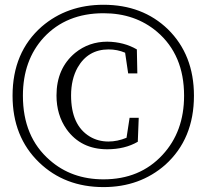

<svg xmlns="http://www.w3.org/2000/svg" viewBox="-20 -763 857 798"><path d="M505.9 -190.4 518.6 -273.4H556.6L552.7 -173.8Q499 -142.6 425.8 -142.6Q316.4 -142.6 256.8 -225.6Q214.8 -285.2 214.8 -366.2Q214.8 -478.5 292 -543Q349.6 -589.8 425.8 -589.8Q495.1 -588.9 548.8 -557.6L550.8 -458H512.7L500 -543.9Q467.8 -557.6 431.6 -557.6Q345.7 -557.6 302.7 -482.4Q275.4 -433.6 275.4 -366.2Q275.4 -242.2 353.5 -195.3Q387.7 -174.8 430.7 -174.8Q467.8 -174.8 505.9 -190.4ZM410.2 -17.6Q561.5 -17.6 655.3 -119.1Q745.1 -215.8 745.1 -365.2Q745.1 -535.2 632.8 -630.9Q542 -708 410.2 -708Q255.9 -708 162.1 -607.4Q75.2 -512.7 75.2 -365.2Q75.2 -194.3 186.5 -97.7Q277.3 -17.6 410.2 -17.6ZM410.2 -743.2Q572.3 -743.2 677.7 -641.6Q786.1 -535.2 786.1 -365.2Q786.1 -185.5 667 -78.1Q561.5 14.6 410.2 14.6Q249 14.6 142.6 -87.9Q32.2 -194.3 32.2 -365.2Q32.2 -545.9 153.3 -652.3Q258.8 -743.2 410.2 -743.2Z"/></svg>

Font: GenYoMin JP Light
Style: Regular
Weight: 300
Version: Version 1.001;PS 1;hotconv 16.6.51;makeotf.lib2.5.65220 DEVE